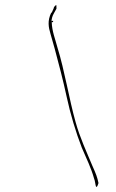

<svg xmlns="http://www.w3.org/2000/svg" viewBox="-20 -701 465 772"><path d="M186 -650C170 -617 175 -592 183 -565L200 -505C216 -446 234 -377 248 -312C263 -242 285 -169 309 -107C328 -63 347 -24 358 16C362 24 364 46 366 49H367C369 52 369 51 369 51C371 49 374 42 376 35C371 11 366 -2 352 -33C330 -86 301 -148 284 -210C258 -302 240 -417 211 -510C202 -545 189 -575 188 -612H193L194 -617H188L187 -612C187 -624 190 -636 197 -648L207 -666V-667C207 -671 207 -680 206 -681C206 -681 205 -680 202 -678C198 -673 197 -674 196 -668L188 -650ZM358 16Z"/></svg>

Font: Stray Cat
Style: HlCnObl
Weight: 100
Version: Version 1.0